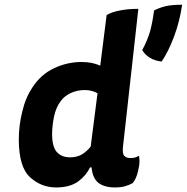

<svg xmlns="http://www.w3.org/2000/svg" viewBox="-20 -783 800 822"><path d="M759.8 -762.7Q715.8 -762.7 690.4 -756.8Q665 -751 639.6 -738.3Q632.8 -685.5 622.1 -647.5Q610.4 -608.4 588.9 -568.4Q600.6 -548.8 621.1 -536.1Q640.6 -523.4 671.9 -519.5Q700.2 -560.5 724.6 -625Q749 -689.5 759.8 -762.7ZM368.2 -155.3Q351.6 -134.8 331.1 -122.1Q309.6 -109.4 280.3 -109.4Q243.2 -109.4 222.7 -132.8Q203.1 -155.3 203.1 -209Q203.1 -241.2 210.9 -282.2Q219.7 -324.2 240.2 -350.6Q255.9 -372.1 283.2 -384.8Q310.5 -397.5 343.8 -397.5Q359.4 -397.5 373 -393.6Q385.7 -390.6 397.5 -383.8Q387.7 -307.6 368.2 -155.3ZM572.3 -745.1Q527.3 -745.1 494.1 -738.3Q460.9 -732.4 436.5 -718.8Q427.7 -646.5 409.2 -502Q391.6 -509.8 372.1 -513.7Q352.5 -517.6 329.1 -517.6Q268.6 -517.6 211.9 -491.2Q155.3 -464.8 119.1 -409.2Q88.9 -364.3 75.2 -304.7Q60.5 -245.1 60.5 -186.5Q60.5 -68.4 108.4 -24.4Q156.2 19.5 220.7 19.5Q278.3 19.5 314.5 -5.9Q349.6 -32.2 365.2 -66.4Q367.2 -66.4 372.1 -66.4Q376 -20.5 401.4 0Q427.7 19.5 471.7 19.5Q497.1 19.5 514.6 14.6Q532.2 9.8 547.9 1Q563.5 -16.6 571.3 -51.8Q577.1 -74.2 577.1 -92.8Q577.1 -105.5 575.2 -116.2Q566.4 -111.3 557.6 -108.4Q548.8 -106.4 537.1 -106.4Q520.5 -106.4 511.7 -116.2Q502.9 -126 506.8 -157.2Q528.3 -352.5 572.3 -745.1Z"/></svg>

Font: cl
Style: Bold Italic
Weight: 400
Designer: Mitja Miklavcic
Version: Version 7.504; 2011; Build 1022